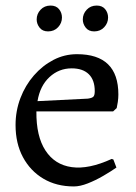

<svg xmlns="http://www.w3.org/2000/svg" viewBox="-20 -659 488 691"><path d="M246 12Q183 12 136 -16Q89 -44 62.5 -93.5Q36 -143 36 -209Q36 -260 53.5 -306Q71 -352 102 -387.5Q133 -423 172.5 -443.5Q212 -464 257 -464Q406 -464 406 -319Q406 -306 404 -292Q402 -278 400 -270L387 -258H111Q110 -169 143.5 -117.5Q177 -66 238 -57.5Q299 -49 382 -87L388 -85L399 -56Q379 -42 351.5 -26Q324 -10 296 1Q268 12 246 12ZM115 -295 296 -304Q311 -306 316 -311Q321 -316 321 -331Q321 -371 299.5 -392Q278 -413 238 -413Q192 -413 158 -381.5Q124 -350 115 -295ZM319 -546Q299 -546 288.5 -559.5Q278 -573 278 -589Q278 -609 292 -624Q306 -639 328 -639Q348 -639 358.5 -626Q369 -613 369 -596Q369 -576 355 -561Q341 -546 319 -546ZM153 -546Q133 -546 122.5 -559.5Q112 -573 112 -589Q112 -609 126 -624Q140 -639 162 -639Q182 -639 192.5 -626Q203 -613 203 -596Q203 -576 189 -561Q175 -546 153 -546Z"/></svg>

Font: Alegreya
Style: Regular
Weight: 400
Designer: Juan Pablo del Peral
Foundry: Huerta Tipografica
Version: Version 2.009